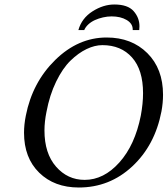

<svg xmlns="http://www.w3.org/2000/svg" viewBox="-20 -825 746 855"><path d="M436 -624Q402 -624 365.5 -606.5Q329 -589 294 -555Q259 -521 230 -461.5Q201 -402 187 -327Q178 -283 178 -244Q178 -142 229.5 -83Q281 -24 357 -24Q442 -24 511.5 -101.5Q581 -179 607 -310Q617 -364 617 -410Q617 -514 568 -569Q519 -624 436 -624ZM699 -329Q670 -178 569 -84Q468 10 331 10Q222 10 154.5 -56Q87 -122 87 -234Q87 -270 95 -310Q124 -458 226 -558Q328 -658 455 -658Q566 -658 636 -588.5Q706 -519 706 -403Q706 -367 699 -329ZM489 -805Q549 -805 575 -775.5Q601 -746 601 -708Q601 -697 600 -691H571V-694Q571 -720 544 -736Q517 -752 477 -752Q458 -752 438.5 -747.5Q419 -743 402.5 -735.5Q386 -728 373.5 -716.5Q361 -705 355 -691H329Q344 -744 392 -774.5Q440 -805 489 -805Z"/></svg>

Font: Linux Libertine O
Style: Italic
Weight: 400
Italic angle: -12°
Designer: Philipp H. Poll
Foundry: Philipp H. Poll
Version: Version 5.1.6